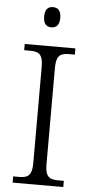

<svg xmlns="http://www.w3.org/2000/svg" viewBox="-61 -950 470 985"><g transform="rotate(5 174.0 -457.5)"><path d="M43 -32H70Q96 -32 110.5 -37.5Q125 -43 132.5 -60Q140 -77 140 -111V-603Q140 -637 132.5 -654Q125 -671 110.5 -676.5Q96 -682 70 -682H43V-714H304V-682H278Q252 -682 237.5 -676.5Q223 -671 215.5 -654Q208 -637 208 -603V-111Q208 -77 215.5 -60Q223 -43 237.5 -37.5Q252 -32 278 -32H304V0H43ZM130 -863Q130 -915 171 -915Q213 -915 213 -863Q213 -811 171 -811Q130 -811 130 -863Z"/></g></svg>

Font: Noto Serif Light
Style: Regular
Weight: 300
Designer: Monotype Design Team
Foundry: Monotype Imaging Inc.
Version: Version 1.001